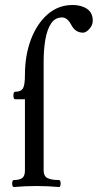

<svg xmlns="http://www.w3.org/2000/svg" viewBox="-20 -746 392 770"><path d="M36 4Q31 4 29.5 -3Q28 -10 29.5 -17Q31 -24 36 -24Q58 -24 69 -32Q80 -40 80 -62V-348H40Q36 -348 34.5 -355.5Q33 -363 34.5 -370.5Q36 -378 40 -378Q64 -378 72 -391.5Q80 -405 80 -445Q80 -524 104 -587.5Q128 -651 171 -688.5Q214 -726 271 -726Q306 -726 329 -710.5Q352 -695 352 -663Q352 -645 338.5 -630Q325 -615 313 -615Q282 -615 266 -646Q250 -676 229 -676Q201 -676 185 -652Q169 -628 162 -588Q155 -548 155 -499V-62Q155 -40 170 -32Q185 -24 216 -24Q221 -24 222.5 -17Q224 -10 222.5 -3Q221 4 216 4Q194 2 171.5 1Q149 0 126 0Q104 0 81.5 1Q59 2 36 4Z"/></svg>

Font: Junicode Two Beta Condensed
Style: Regular
Weight: 400
Width: 3
Designer: Peter S. Baker
Foundry: Briery Creek Software
Version: Version 1.053; ttfautohint (v1.8.4)